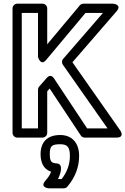

<svg xmlns="http://www.w3.org/2000/svg" viewBox="-20 -721 680 1041"><path d="M452.4 -25 272.8 -295.8C271.2 -298.3 255.3 -323.9 233.2 -298.4L192.2 -251.4C188.2 -246.9 186 -240.8 186 -235V-25H98V-651H186V-412C186 -412 200.1 -360.1 230.2 -396L443.7 -651H538.3L322.1 -401.4C314.3 -392.4 314.7 -379 320.5 -370.6L562.9 -25ZM418.2 13.8C422.4 20.3 430.5 25 439 25H611C659.8 25 631.5 -14.4 631.5 -14.4L372.7 -383.4L611.9 -659.6C644.2 -697 593 -701 593 -701H432C425 -701 417.6 -697.7 412.8 -692L236 -480.8V-676C236 -686.7 226.1 -701 211 -701H73C62.3 -701 48 -691.1 48 -676V0C48 10.7 57.9 25 73 25H211C221.7 25 236 15.1 236 0V-225.6L249.3 -240.9ZM250 114C250 71.9 259.4 61 306 61C343.9 61 359 74.9 359 124C359 170 343.8 212 314.1 250H294C304.7 230.3 328.9 167.6 287.6 165C258.1 163.2 250 154.7 250 114ZM200 114C200 156.7 213.3 195.4 256.8 210C251.7 226.4 243.3 238.5 226 258.8C193.7 296.7 245 300 245 300H326C332.9 300 340.3 296.8 345 291.2C387 242 409 185.4 409 124C409 55.8 372.1 11 306 11C237.4 11 200 48.9 200 114Z"/></svg>

Font: Fog Sans
Style: Outline
Weight: 700
Foundry: Intel Corporation
Version: Version 1.00